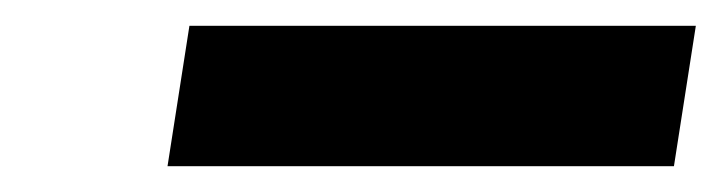

<svg xmlns="http://www.w3.org/2000/svg" viewBox="-20 -740 560 149"><path d="M110 -611 127 -720H520L503 -611Z"/></svg>

Font: Nunito Sans 7pt SemiExpanded ExtraBold
Style: Italic
Weight: 800
Width: 6
Italic angle: -9°
Designer: Vernon Adams
Foundry: Vernon Adams
Version: Version 3.101;gftools[0.9.27]